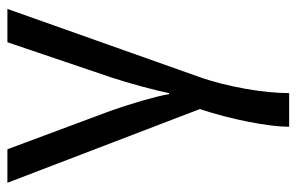

<svg xmlns="http://www.w3.org/2000/svg" viewBox="-164 -412 816 529"><g transform="rotate(-90 244.5 -148.0)"><path d="M296.9 -8.8Q286.1 21.5 277.8 54.7Q269.5 87.9 263.7 120.6Q257.8 153.3 254.9 184.1Q252 214.8 252 240.2H159.2Q159.2 219.7 162.8 190.2Q166.5 160.6 173.1 127.2Q179.7 93.8 188.7 59.3Q197.8 24.9 208 -5.9L4.9 -536.1H97.2L203.1 -252Q210 -232.4 217.3 -209.7Q224.6 -187 231 -165Q237.3 -143.1 242.2 -123.5Q247.1 -104 249 -90.8H252Q254.4 -103.5 259.3 -123.5Q264.2 -143.6 270.3 -166.3Q276.4 -189 283 -210.9Q289.6 -232.9 294.9 -249L392.1 -536.1H483.9Z"/></g></svg>

Font: Genotype
Style: Regular
Weight: 400
Foundry: Ascender Corporation
Version: Version 1.00